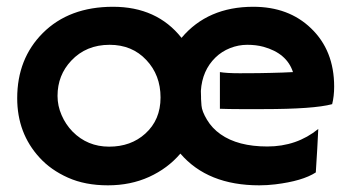

<svg xmlns="http://www.w3.org/2000/svg" viewBox="-20 -540 1038 567"><path d="M745.6 7.3Q593.3 7.3 512.7 -86.4Q475.1 -42.5 420.4 -17.6Q365.7 7.3 298.6 7.3Q231.4 7.3 180.7 -15.4Q129.9 -38.1 96.7 -74.7Q30.8 -146.5 30.8 -250Q30.8 -366.7 106.4 -442.4Q184.1 -520 313.7 -520Q443.4 -520 516.1 -428.2Q593.3 -520 728 -520Q832.5 -520 898.4 -456.5Q966.8 -391.1 966.8 -284.2Q966.8 -255.9 960.9 -232.4Q906.7 -217.8 757.3 -217.8Q757.3 -217.8 687.5 -217.8Q655.8 -217.8 629.4 -218.8V-327.1Q649.4 -323.7 687.7 -323.7Q726.1 -323.7 742.9 -324Q759.8 -324.2 778.3 -324.7Q778.3 -324.7 814 -325.7Q831.5 -326.2 845.2 -327.1Q827.1 -382.8 757.8 -401.9Q736.3 -407.7 710.2 -407.7Q684.1 -407.7 659.4 -397.9Q634.8 -388.2 616.2 -370.1Q577.1 -332 573.2 -271.5L573.7 -253.9V-248Q573.7 -245.6 575 -228.5Q576.2 -211.4 591.3 -186.3Q606.4 -161.1 631.3 -143.6Q682.6 -107.4 769.5 -107.4Q856.4 -107.4 919.9 -159.2Q917.5 -105 912.6 -30.8Q873.5 -5.4 793 4.4Q769 7.3 745.6 7.3ZM149.9 -256.8Q149.9 -227.5 161.9 -200Q173.8 -172.4 194.3 -151.4Q238.3 -106.9 302.2 -106.9Q366.7 -106.9 409.2 -145.5Q454.1 -186 454.1 -252Q454.1 -318.4 412.1 -362.8Q370.1 -407.7 303.7 -407.7Q234.4 -407.7 190.4 -360.8Q149.9 -317.9 149.9 -256.8Z"/></svg>

Font: Hammersmith One
Style: Regular
Weight: 400
Designer: Nicole Fally
Foundry: Nicole Fally
Version: Version 1.003